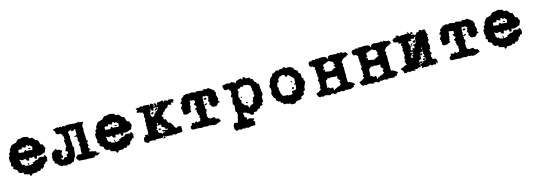

<svg xmlns="http://www.w3.org/2000/svg" viewBox="10 -1533 7421 2665"><g transform="rotate(-15 3720.0 -200.5)"><path d="M324.4 -357.6V-347.8L355.2 -339C355.2 -356.6 357.4 -351.7 344.6 -357.6ZM304.2 -403.8H324.4L335.1 -385.1L355.2 -395L385 -366.5C383.9 -346.8 383.9 -338 375.4 -320.3C347.8 -328.2 323.4 -329.1 294.7 -329.1L284.1 -347.8H274.5C270.2 -335 266 -331.1 254.3 -320.3L184.2 -329.1C185.2 -336 185.2 -340.9 185.2 -346.8C185.2 -352.7 185.2 -358.6 184.2 -366.5C196.9 -371.4 202.2 -373.3 208.6 -373.3C215 -373.3 221.4 -371.4 234.1 -366.5L244.8 -395L294.7 -376.3ZM284.1 -524.7C267.1 -516.8 256.4 -514.8 241.6 -514.8C236.2 -514.8 230.9 -514.8 224.6 -515.8C204.4 -503 195.9 -496.2 184.2 -478.5L114.1 -459.8L73.7 -403.8V-376.3C56.7 -363.5 48.2 -354.7 48.2 -341.9C48.2 -336 50.3 -329.1 53.5 -320.3C37.6 -315.4 38.6 -316.4 33.3 -301.6C33.3 -290.8 32.2 -280 32.2 -269.2C32.2 -253.5 33.3 -237.8 42.9 -227L33.3 -180.8L63.1 -162.1C53.5 -148.4 53.5 -151.3 53.5 -134.6C71.6 -121.8 83.2 -114 103.4 -106.1C103.4 -87.4 104.5 -85.5 114.1 -69.8L134.2 -51.1H173.6L184.2 -22.6L254.3 -3.9C254.3 12.8 255.4 9.8 264.9 23.6C283 14.7 285.1 12.8 294.7 -3.9H355.2C371.2 -12.8 369.1 -11.8 375.4 -22.6C390.3 -13.8 387.1 -13.8 405.2 -13.8C416.9 -24.6 421.1 -28.5 425.4 -41.3L445.6 -32.4L475.3 -59.9V-78.6L485.9 -87.4C501.9 -92.4 500.8 -91.4 506.1 -106.1L515.7 -115.9H535.9C542.2 -134.6 544.4 -151.3 545.4 -171.9L525.2 -208.3C509.3 -203.4 511.4 -204.4 506.1 -189.6C484.9 -195.5 467.9 -198.5 445.6 -199.4C430.7 -188.6 424.3 -186.7 414.8 -171.9H385C364.8 -159.2 359.5 -155.2 335.1 -153.3C341.4 -134.6 342.5 -141.5 335.1 -134.6L284.1 -124.8C283 -142.5 283 -146.4 274.5 -162.1H264.9L274.5 -124.8L224.6 -134.6L213.9 -153.3H193.8L184.2 -162.1C184.2 -179.8 186.3 -174.9 173.6 -180.8C175.7 -188.6 177.8 -195.5 177.8 -200.4C177.8 -212.2 172.5 -220.1 164 -236.8C181 -231.9 189.5 -227 204.4 -218.1L254.3 -227C257.5 -199.4 264.9 -195.5 294.7 -189.6C303.2 -205.3 303.2 -208.3 304.2 -227C322.3 -227 320.2 -227 335.1 -218.1H344.6C359.5 -227 357.4 -227 375.4 -227C375.4 -208.3 375.4 -205.3 385 -189.6H405.2C413.7 -205.3 413.7 -208.3 414.8 -227C428.6 -222 440.2 -220.1 450.9 -220.1C480.6 -220.1 500.8 -236.8 535.9 -245.6C540.1 -264.3 545.4 -276.1 556.1 -292.8V-310.5C545.4 -327.2 540.1 -338 535.9 -357.6L506.1 -366.5L485.9 -431.3L455.1 -441.1C443.4 -459.8 430.7 -471.6 414.8 -487.3H375.4C371.2 -500.1 366.9 -505 355.2 -515.8C335.1 -515.8 331.9 -515.8 314.9 -524.7Z M944 -208V-199C939 -186 934 -152 934 -131V-107H928V-83C918 -70 916 -67 907 -61V-48C899 -37 897 -37 892 -17C880 -15 866 -15 838 5H837C822 5 813 4 800 -2H798L791 12C779 10 757 7 743 -2L713 6L704 -9H691L674 -25C666 -37 666 -37 666 -45C652 -49 646 -52 630 -61V-96L615 -101V-167H622V-199L653 -229C665 -236 665 -237 674 -237C677 -249 682 -247 697 -251L705 -230H732L750 -221V-216C759 -216 759 -215 774 -206C767 -186 767 -184 752 -173C758 -160 759 -159 750 -146V-139H764V-117L754 -106C745 -108 739 -109 734 -114V-111C734 -102 736 -95 741 -83H768C768 -91 770 -93 778 -105H818V-138C831 -144 833 -145 845 -146V-176C833 -176 829 -180 816 -187C824 -217 832 -234 845 -247L834 -325V-337L847 -342C845 -350 844 -356 844 -363C844 -370 845 -377 847 -385C840 -389 839 -392 833 -401L838 -418C825 -420 820 -424 814 -438H774L748 -455V-489C733 -495 733 -499 725 -517C732 -521 740 -525 763 -526V-533H801L806 -519L815 -533C837 -532 845 -532 850 -518L865 -533H878L885 -519H887C896 -528 904 -530 909 -530C915 -530 918 -528 925 -527V-533L995 -530C1000 -530 1025 -524 1038 -524C1045 -524 1092 -530 1106 -534L1105 -519C1115 -519 1127 -521 1136 -521C1146 -521 1155 -520 1155 -513C1155 -505 1131 -481 1131 -448C1131 -437 1134 -429 1136 -422C1135 -409 1133 -393 1130 -381C1133 -358 1136 -335 1136 -313V-270C1136 -259 1154 -245 1157 -243L1136 -221C1137 -212 1146 -190 1148 -183L1130 -160C1135 -151 1153 -124 1159 -116H1144C1143 -116 1142 -115 1142 -114V-113L1131 -96L1173 -89L1216 -77H1221C1224 -77 1229 -74 1229 -69C1229 -68 1228 -62 1222 -62H1219C1226 -58 1240 -51 1263 -44L1276 -41L1218 -9V-20C1217 -20 1215 -22 1209 -23H1207C1172 -2 1198 1 1167 1H1137C1123 1 1106 -1 1086 -3C1083 -2 1077 -1 1068 -1C1038 -1 993 -9 961 -10C958 -15 934 -50 934 -59C934 -59 939 -66 940 -66L937 -65L966 -93H976C991 -93 1006 -92 1020 -88C1021 -88 1022 -89 1025 -90V-144C1025 -156 1028 -171 1031 -187L1018 -229H1027C1029 -231 1034 -240 1036 -245L1020 -282V-284C1020 -295 1022 -305 1025 -314C1022 -323 1020 -333 1020 -342L974 -345L1014 -362C1015 -364 1017 -366 1025 -370C1024 -378 1024 -392 1024 -403C1024 -421 1025 -440 1025 -451C994 -438 994 -437 991 -431H970L963 -450C951 -446 941 -446 929 -445C928 -439 927 -433 917 -427C922 -411 923 -396 923 -380H930C929 -362 930 -356 923 -345C924 -339 927 -333 927 -327C927 -322 924 -317 923 -312C926 -306 931 -296 931 -276C931 -265 930 -237 929 -223H934V-217C939 -217 942 -214 944 -208ZM800 -131 797 -125H793L792 -129ZM795 -162H786C786 -158 788 -159 791 -153H792C795 -159 795 -158 795 -162ZM1211 -66Z M1564.4 -357.6V-347.8L1595.2 -339C1595.2 -356.6 1597.4 -351.7 1584.6 -357.6ZM1544.2 -403.8H1564.4L1575.1 -385.1L1595.2 -395L1625 -366.5C1623.9 -346.8 1623.9 -338 1615.4 -320.3C1587.8 -328.2 1563.4 -329.1 1534.7 -329.1L1524.1 -347.8H1514.5C1510.2 -335 1506 -331.1 1494.3 -320.3L1424.2 -329.1C1425.2 -336 1425.2 -340.9 1425.2 -346.8C1425.2 -352.7 1425.2 -358.6 1424.2 -366.5C1436.9 -371.4 1442.2 -373.3 1448.6 -373.3C1455 -373.3 1461.4 -371.4 1474.1 -366.5L1484.8 -395L1534.7 -376.3ZM1524.1 -524.7C1507.1 -516.8 1496.4 -514.8 1481.6 -514.8C1476.2 -514.8 1470.9 -514.8 1464.6 -515.8C1444.4 -503 1435.9 -496.2 1424.2 -478.5L1354.1 -459.8L1313.7 -403.8V-376.3C1296.7 -363.5 1288.2 -354.7 1288.2 -341.9C1288.2 -336 1290.3 -329.1 1293.5 -320.3C1277.6 -315.4 1278.6 -316.4 1273.3 -301.6C1273.3 -290.8 1272.2 -280 1272.2 -269.2C1272.2 -253.5 1273.3 -237.8 1282.9 -227L1273.3 -180.8L1303.1 -162.1C1293.5 -148.4 1293.5 -151.3 1293.5 -134.6C1311.6 -121.8 1323.2 -114 1343.4 -106.1C1343.4 -87.4 1344.5 -85.5 1354.1 -69.8L1374.2 -51.1H1413.6L1424.2 -22.6L1494.3 -3.9C1494.3 12.8 1495.4 9.8 1504.9 23.6C1523 14.7 1525.1 12.8 1534.7 -3.9H1595.2C1611.2 -12.8 1609.1 -11.8 1615.4 -22.6C1630.3 -13.8 1627.1 -13.8 1645.2 -13.8C1656.9 -24.6 1661.1 -28.5 1665.4 -41.3L1685.6 -32.4L1715.3 -59.9V-78.6L1725.9 -87.4C1741.9 -92.4 1740.8 -91.4 1746.1 -106.1L1755.7 -115.9H1775.9C1782.2 -134.6 1784.4 -151.3 1785.4 -171.9L1765.2 -208.3C1749.3 -203.4 1751.4 -204.4 1746.1 -189.6C1724.9 -195.5 1707.9 -198.5 1685.6 -199.4C1670.7 -188.6 1664.3 -186.7 1654.8 -171.9H1625C1604.8 -159.2 1599.5 -155.2 1575.1 -153.3C1581.4 -134.6 1582.5 -141.5 1575.1 -134.6L1524.1 -124.8C1523 -142.5 1523 -146.4 1514.5 -162.1H1504.9L1514.5 -124.8L1464.6 -134.6L1453.9 -153.3H1433.8L1424.2 -162.1C1424.2 -179.8 1426.3 -174.9 1413.6 -180.8C1415.7 -188.6 1417.8 -195.5 1417.8 -200.4C1417.8 -212.2 1412.5 -220.1 1404 -236.8C1421 -231.9 1429.5 -227 1444.4 -218.1L1494.3 -227C1497.5 -199.4 1504.9 -195.5 1534.7 -189.6C1543.2 -205.3 1543.2 -208.3 1544.2 -227C1562.3 -227 1560.2 -227 1575.1 -218.1H1584.6C1599.5 -227 1597.4 -227 1615.4 -227C1615.4 -208.3 1615.4 -205.3 1625 -189.6H1645.2C1653.7 -205.3 1653.7 -208.3 1654.8 -227C1668.6 -222 1680.2 -220.1 1690.9 -220.1C1720.6 -220.1 1740.8 -236.8 1775.9 -245.6C1780.1 -264.3 1785.4 -276.1 1796.1 -292.8V-310.5C1785.4 -327.2 1780.1 -338 1775.9 -357.6L1746.1 -366.5L1725.9 -431.3L1695.1 -441.1C1683.4 -459.8 1670.7 -471.6 1654.8 -487.3H1615.4C1611.2 -500.1 1606.9 -505 1595.2 -515.8C1575.1 -515.8 1571.9 -515.8 1554.9 -524.7Z M2108 -483 2100 -509 2025 -516C2010 -508 2010 -510 2005 -503H2004C2001 -508 1995 -515 1992 -516C1970 -514 1967 -513 1957 -503C1951 -504 1945 -506 1939 -506C1926 -506 1913 -502 1907 -501L1928 -469C1923 -469 1920 -463 1910 -459V-446C1920 -441 1924 -438 1928 -438C1931 -438 1935 -440 1941 -443C1952 -433 1961 -429 1974 -429C1978 -429 1982 -429 1987 -430C1989 -416 1992 -409 2002 -400L1996 -382C1996 -375 1994 -370 1994 -363C1994 -352 1996 -341 2003 -332V-329C1996 -322 1990 -314 1990 -305C1990 -300 1993 -295 1996 -291V-287C1988 -276 1989 -273 2001 -265L1987 -247V-240C1987 -233 1988 -229 1996 -222C1996 -215 1994 -216 1986 -205L1995 -178C1984 -167 1988 -163 1995 -155C1990 -140 1985 -123 1985 -108C1985 -105 1986 -103 1986 -100H1977L1984 -114H1936V-108C1936 -106 1940 -99 1942 -93C1934 -93 1933 -91 1920 -85L1910 -62V-23C1926 -16 1934 -11 1947 -1H1970L1978 -15C1990 -15 2003 -17 2017 -17C2037 -17 2045 -14 2050 -8H2064L2073 -21C2093 -16 2117 -21 2139 -15C2150 -16 2151 -17 2154 -17C2158 -17 2164 -16 2168 -15L2185 -40L2201 -33C2184 -23 2179 -16 2175 1C2195 -4 2209 -7 2209 -17C2209 -21 2207 -26 2202 -32L2226 -22H2228C2265 -22 2283 -20 2309 -14C2314 -27 2312 -25 2322 -27C2330 -20 2336 -20 2348 -15H2367L2376 -22H2394C2416 -22 2432 -22 2457 -29V-105L2417 -115C2402 -105 2400 -103 2385 -100C2377 -108 2358 -121 2358 -123C2359 -124 2362 -125 2364 -126V-139L2351 -142C2353 -145 2355 -148 2356 -150C2336 -167 2334 -172 2329 -187C2315 -193 2309 -196 2294 -200C2291 -220 2284 -233 2274 -256H2257C2255 -259 2251 -264 2249 -267V-296L2234 -302V-322C2247 -322 2248 -323 2259 -331L2267 -357C2312 -370 2279 -389 2335 -404L2360 -444L2359 -440C2378 -432 2379 -431 2400 -431H2407L2400 -453C2410 -455 2417 -458 2424 -461C2423 -460 2423 -457 2423 -457C2423 -452 2426 -448 2430 -448C2436 -448 2438 -454 2438 -455C2438 -459 2434 -464 2430 -464C2437 -467 2444 -472 2447 -474V-494L2426 -502L2381 -509L2371 -495H2367C2353 -506 2344 -507 2321 -509C2314 -499 2310 -494 2310 -484L2300 -518C2276 -512 2262 -509 2228 -509H2226L2213 -500V-474C2208 -473 2204 -472 2200 -469C2201 -474 2202 -478 2202 -483C2202 -502 2183 -507 2167 -512L2176 -466L2153 -461V-465H2161V-500C2146 -509 2139 -515 2119 -518C2113 -506 2109 -497 2108 -483ZM2096 -378 2112 -367C2132 -376 2130 -373 2137 -399C2110 -395 2111 -398 2096 -378ZM2161 -417 2154 -406 2167 -409C2191 -415 2189 -414 2202 -442L2191 -439C2171 -434 2169 -431 2161 -417ZM2184 -119C2196 -97 2198 -95 2219 -95H2227C2224 -86 2219 -84 2209 -84C2204 -84 2204 -84 2197 -85C2190 -71 2192 -72 2178 -71C2170 -88 2157 -91 2134 -97C2127 -107 2128 -108 2128 -119H2129C2126 -137 2127 -149 2104 -152C2108 -154 2113 -155 2128 -156V-194H2117L2147 -197C2140 -215 2138 -219 2138 -224C2138 -227 2140 -231 2143 -237C2156 -233 2166 -230 2172 -224L2151 -230V-195L2189 -203C2193 -191 2193 -179 2194 -165L2230 -150L2240 -122H2271L2260 -106L2230 -113V-112C2214 -119 2204 -118 2184 -119ZM2143 -129H2172V-152H2143ZM2151 -449H2156C2178 -449 2199 -448 2220 -444C2217 -440 2212 -437 2204 -431C2197 -404 2192 -398 2161 -391V-376L2164 -375L2144 -371L2135 -342L2128 -337L2099 -331C2095 -343 2091 -357 2084 -368V-371C2088 -376 2091 -382 2091 -387C2091 -392 2088 -397 2086 -403C2100 -408 2102 -419 2102 -431C2102 -435 2101 -438 2101 -442L2116 -439V-416H2145V-439C2148 -444 2150 -449 2151 -453ZM2409 -479 2408 -480 2407 -479 2409 -477ZM2410 -482ZM2093 -130C2093 -133 2093 -136 2094 -139C2097 -132 2101 -128 2107 -126C2103 -127 2099 -128 2093 -130Z M2723 -216C2723 -206 2724 -194 2742 -182L2732 -156C2740 -147 2743 -143 2743 -141C2743 -136 2733 -135 2733 -109V-107C2711 -106 2704 -103 2695 -94C2690 -104 2681 -113 2677 -117L2638 -93V-107H2607V-79C2596 -76 2591 -71 2582 -64V-33L2602 -16H2657C2670 -16 2697 -16 2720 -9H2730C2740 -12 2752 -15 2766 -15C2780 -15 2792 -12 2802 -9H2809C2822 -9 2827 -11 2835 -16H2847L2855 -9H2888V-2H2933C2944 -10 2953 -14 2972 -17V-22C2987 -22 2992 -26 3009 -33L2989 -73L2953 -81L2945 -86L2935 -108H2931C2912 -108 2897 -107 2879 -102C2870 -110 2865 -113 2847 -115C2847 -126 2847 -136 2839 -146V-157C2843 -161 2845 -165 2845 -168C2845 -172 2843 -175 2839 -179V-192L2858 -233C2854 -242 2850 -252 2840 -262L2847 -281L2839 -297C2881 -300 2873 -297 2888 -323C2850 -316 2858 -321 2839 -297V-301C2843 -305 2845 -310 2845 -313C2845 -317 2843 -320 2839 -324V-334L2847 -340C2846 -357 2846 -360 2840 -369C2849 -375 2851 -381 2851 -384C2851 -390 2844 -395 2840 -398C2849 -409 2853 -419 2856 -432C2860 -430 2862 -429 2875 -420L2902 -426C2911 -416 2918 -410 2931 -403L2916 -385L2924 -366L2909 -360V-349C2913 -340 2915 -330 2925 -321V-318C2919 -313 2917 -308 2917 -304V-293C2931 -280 2930 -279 2934 -265L2954 -249H3004C3018 -261 3026 -269 3032 -284L3062 -291C3057 -303 3057 -308 3042 -312C3042 -323 3044 -327 3052 -341V-350C3044 -362 3042 -370 3042 -384V-389H3034L3043 -433C3033 -446 3030 -454 3026 -469L3004 -485H2999V-492H2991V-499H2981V-505H2970L2961 -519C2942 -518 2938 -518 2929 -512H2917C2907 -518 2900 -518 2882 -519L2873 -505H2869L2793 -519C2780 -513 2776 -511 2772 -506L2723 -519H2686V-511C2673 -511 2669 -514 2658 -519H2638C2624 -513 2620 -511 2611 -511C2608 -511 2607 -512 2604 -512H2598C2599 -502 2599 -501 2599 -500C2598 -500 2595 -499 2592 -498L2554 -468V-440C2535 -430 2535 -425 2527 -407C2546 -402 2543 -402 2546 -395C2536 -365 2523 -352 2519 -348V-346C2519 -332 2520 -333 2528 -324V-292H2536L2528 -261L2551 -244H2589L2648 -267C2645 -274 2643 -282 2635 -285C2639 -287 2641 -290 2646 -297V-327H2655V-332C2655 -343 2652 -352 2652 -360C2652 -368 2652 -372 2663 -380C2662 -385 2660 -386 2660 -396C2660 -404 2663 -411 2667 -419C2672 -415 2674 -414 2683 -411H2716L2723 -402C2724 -401 2727 -401 2732 -399C2729 -393 2729 -387 2729 -382C2729 -377 2729 -373 2730 -367C2719 -366 2719 -364 2704 -357C2713 -336 2716 -333 2733 -325V-320C2733 -298 2729 -295 2705 -290C2709 -270 2710 -265 2728 -258L2715 -248V-246C2715 -244 2720 -230 2723 -225ZM2861 -375H2893V-398H2861ZM2721 -409Z M3360 -335 3370 -325ZM3360 -287V-269H3379C3374 -284 3375 -282 3360 -287ZM3407 -193C3416 -177 3417 -178 3436 -174C3436 -192 3438 -187 3426 -193ZM3426 -410C3426 -428 3424 -423 3436 -429L3502 -420C3513 -409 3517 -405 3530 -401C3538 -372 3540 -346 3540 -316H3549C3549 -297 3549 -291 3540 -278C3549 -264 3549 -267 3549 -250C3538 -239 3534 -235 3521 -231C3520 -206 3520 -198 3502 -183L3511 -155C3494 -145 3483 -140 3464 -136C3455 -119 3453 -117 3436 -108L3426 -146C3403 -148 3398 -151 3379 -164C3372 -186 3373 -186 3351 -193C3351 -211 3351 -215 3360 -231C3341 -246 3341 -253 3341 -278H3332V-306C3340 -325 3340 -348 3351 -363L3341 -391L3360 -401H3379C3385 -412 3383 -410 3398 -420ZM3464 -543C3453 -532 3449 -527 3445 -514H3436L3426 -533L3360 -514C3349 -503 3345 -499 3341 -486H3332L3322 -505C3305 -505 3308 -505 3294 -514H3275L3266 -505C3247 -505 3244 -505 3228 -514H3218C3198 -505 3183 -505 3161 -505L3152 -496C3152 -468 3157 -452 3171 -429H3228C3232 -410 3231 -410 3247 -401V-354C3234 -341 3232 -335 3228 -316L3247 -306V-297C3236 -271 3230 -240 3228 -212L3247 -193L3237 -108L3256 -89V-32H3247C3247 1 3237 25 3228 53C3209 45 3199 45 3180 44L3161 81V119L3180 157C3199 157 3205 157 3218 148C3235 148 3233 148 3247 157H3256C3270 148 3267 148 3284 148C3292 154 3297 156 3303 156C3309 156 3314 154 3322 148H3332C3340 157 3343 157 3354 157H3360C3380 149 3401 146 3422 146C3433 146 3444 147 3455 148L3464 100C3454 85 3456 87 3445 81V72C3461 68 3460 69 3464 53L3398 34L3360 44L3370 15C3356 6 3358 6 3341 6C3340 -15 3338 -31 3332 -51L3341 -60H3360C3368 -51 3371 -51 3382 -51H3388V-41C3416 -35 3427 -31 3436 -4H3474C3483 -18 3483 -15 3483 -32H3521C3535 -41 3540 -45 3549 -60H3568L3578 -70L3587 -89L3625 -98V-136H3644V-212C3653 -221 3656 -228 3663 -240V-258C3663 -273 3661 -285 3653 -297L3663 -316H3653V-391C3639 -400 3642 -401 3625 -401C3625 -418 3625 -415 3616 -429L3597 -439L3587 -477C3573 -486 3576 -486 3559 -486C3555 -499 3551 -503 3540 -514H3493C3484 -531 3481 -534 3464 -543Z M4078 -312C4087 -296 4087 -297 4106 -293C4106 -311 4108 -306 4096 -312ZM4036 -261C4032 -257 4041 -257 4042 -258C4046 -262 4037 -262 4036 -261ZM4078 -227C4078 -210 4077 -212 4086 -198H4096C4105 -212 4106 -210 4106 -227ZM3936 -170 3944 -160ZM3982 -425H4020C4025 -409 4031 -401 4040 -387H4048C4054 -398 4053 -396 4068 -406H4078L4144 -340C4143 -330 4142 -320 4142 -311C4142 -302 4143 -292 4144 -283L4116 -255C4128 -252 4131 -253 4144 -255C4140 -236 4134 -223 4134 -206V-198L4116 -179H4068V-141L4058 -132H4002V-141H3954L3925 -151C3921 -170 3920 -174 3908 -189C3907 -208 3906 -217 3898 -236V-255C3900 -263 3902 -267 3902 -270C3902 -275 3898 -276 3888 -283L3898 -331C3910 -345 3908 -346 3925 -350V-387C3939 -396 3945 -401 3954 -416C3971 -416 3968 -416 3982 -425ZM4040 -529C4028 -522 4021 -519 4012 -510C4001 -513 3992 -515 3986 -515C3978 -515 3973 -512 3964 -501C3948 -509 3943 -509 3925 -510C3910 -500 3914 -502 3908 -491H3888V-482H3870L3860 -473V-454C3844 -445 3836 -438 3822 -425C3818 -405 3811 -395 3802 -378V-350C3791 -344 3793 -346 3784 -331V-293H3794V-236H3784V-198C3793 -181 3798 -170 3802 -151L3822 -141V-113L3850 -85H3870L3878 -75V-66L3888 -56H3908C3908 -39 3907 -42 3916 -28H3964V-19H4002C4008 -8 4005 -9 4020 0H4068L4096 -28C4120 -28 4139 -30 4162 -37L4172 -47V-66L4182 -75C4201 -79 4205 -82 4220 -94V-132C4233 -136 4237 -140 4248 -151V-189C4257 -198 4257 -201 4258 -217H4266C4266 -234 4267 -232 4276 -246V-274H4266V-312L4248 -321V-378C4237 -389 4233 -393 4220 -397V-425L4210 -435C4199 -446 4195 -450 4182 -454L4172 -463V-482L4124 -510H4068C4058 -523 4056 -523 4040 -529Z M4753 -100C4741 -91 4734 -84 4730 -78C4717 -75 4691 -70 4673 -56C4651 -51 4642 -39 4639 -28C4635 -48 4634 -64 4632 -79H4623C4621 -79 4612 -79 4605 -76C4586 -76 4581 -85 4576 -95H4567C4560 -94 4557 -92 4554 -91L4561 -198C4577 -201 4586 -208 4591 -219V-226C4602 -224 4611 -219 4626 -212V-223H4641L4650 -220L4698 -216L4723 -219L4732 -206C4725 -202 4722 -196 4722 -190C4722 -185 4724 -179 4730 -176C4734 -169 4743 -157 4754 -151V-137H4740V-112C4743 -110 4746 -107 4753 -100ZM4429 6C4432 5 4435 4 4438 2C4461 7 4468 9 4472 9H4476L4495 -1C4523 2 4540 6 4565 15C4576 8 4585 2 4612 -1C4621 10 4629 16 4640 16H4665L4657 8L4670 2H4671L4701 6C4707 3 4708 2 4737 -1L4759 9H4769C4773 7 4782 5 4787 -1C4805 0 4840 3 4875 7V-2L4916 -12V-37C4917 -37 4917 -37 4918 -36H4936V-47C4936 -57 4902 -80 4874 -93H4854C4850 -106 4846 -119 4846 -126L4850 -151C4848 -154 4846 -158 4846 -160L4850 -213L4846 -233C4846 -248 4848 -258 4848 -267C4848 -273 4846 -277 4843 -281L4846 -282H4850V-291C4850 -316 4841 -325 4841 -334C4841 -337 4845 -344 4850 -352V-355C4850 -365 4841 -377 4837 -382V-385C4840 -394 4864 -421 4870 -428L4934 -455L4923 -458C4927 -460 4930 -462 4934 -464L4951 -457L4944 -483L4926 -508H4886C4880 -515 4868 -519 4856 -525C4849 -520 4843 -515 4839 -511C4832 -512 4832 -514 4829 -524H4820C4815 -524 4806 -522 4794 -516L4704 -524L4677 -512C4674 -503 4671 -488 4668 -483C4663 -483 4659 -484 4658 -485C4654 -488 4671 -524 4567 -524H4565L4538 -519C4533 -519 4519 -522 4490 -524L4492 -514C4491 -513 4489 -513 4488 -512L4460 -519H4451L4435 -509L4412 -512C4398 -498 4388 -496 4388 -479C4388 -441 4407 -435 4415 -432H4424L4435 -434C4442 -422 4452 -414 4463 -411V-402L4456 -391V-380L4463 -369C4463 -361 4462 -349 4459 -329L4467 -314C4467 -310 4466 -303 4463 -288V-287C4463 -283 4464 -280 4471 -266C4468 -240 4463 -236 4450 -224C4460 -215 4463 -215 4467 -179C4467 -177 4465 -173 4463 -169L4467 -143V-139L4450 -119C4453 -116 4462 -107 4466 -98C4443 -89 4441 -70 4386 -56C4389 -42 4399 4 4426 6ZM4846 -157ZM4563 -399ZM4593 -422H4595L4667 -451L4672 -445L4722 -423C4726 -391 4737 -382 4737 -376C4737 -375 4736 -374 4736 -373L4717 -377C4724 -363 4730 -348 4741 -339C4708 -331 4681 -315 4669 -304C4644 -306 4600 -315 4578 -320L4583 -327V-352L4560 -349L4569 -363C4575 -365 4578 -366 4583 -370V-377C4583 -385 4580 -392 4574 -399H4579V-411C4579 -420 4581 -422 4593 -422Z M5373 -100C5361 -91 5354 -84 5350 -78C5337 -75 5311 -70 5293 -56C5271 -51 5262 -39 5259 -28C5255 -48 5254 -64 5252 -79H5243C5241 -79 5232 -79 5225 -76C5206 -76 5201 -85 5196 -95H5187C5180 -94 5177 -92 5174 -91L5181 -198C5197 -201 5206 -208 5211 -219V-226C5222 -224 5231 -219 5246 -212V-223H5261L5270 -220L5318 -216L5343 -219L5352 -206C5345 -202 5342 -196 5342 -190C5342 -185 5344 -179 5350 -176C5354 -169 5363 -157 5374 -151V-137H5360V-112C5363 -110 5366 -107 5373 -100ZM5049 6C5052 5 5055 4 5058 2C5081 7 5088 9 5092 9H5096L5115 -1C5143 2 5160 6 5185 15C5196 8 5205 2 5232 -1C5241 10 5249 16 5260 16H5285L5277 8L5290 2H5291L5321 6C5327 3 5328 2 5357 -1L5379 9H5389C5393 7 5402 5 5407 -1C5425 0 5460 3 5495 7V-2L5536 -12V-37C5537 -37 5537 -37 5538 -36H5556V-47C5556 -57 5522 -80 5494 -93H5474C5470 -106 5466 -119 5466 -126L5470 -151C5468 -154 5466 -158 5466 -160L5470 -213L5466 -233C5466 -248 5468 -258 5468 -267C5468 -273 5466 -277 5463 -281L5466 -282H5470V-291C5470 -316 5461 -325 5461 -334C5461 -337 5465 -344 5470 -352V-355C5470 -365 5461 -377 5457 -382V-385C5460 -394 5484 -421 5490 -428L5554 -455L5543 -458C5547 -460 5550 -462 5554 -464L5571 -457L5564 -483L5546 -508H5506C5500 -515 5488 -519 5476 -525C5469 -520 5463 -515 5459 -511C5452 -512 5452 -514 5449 -524H5440C5435 -524 5426 -522 5414 -516L5324 -524L5297 -512C5294 -503 5291 -488 5288 -483C5283 -483 5279 -484 5278 -485C5274 -488 5291 -524 5187 -524H5185L5158 -519C5153 -519 5139 -522 5110 -524L5112 -514C5111 -513 5109 -513 5108 -512L5080 -519H5071L5055 -509L5032 -512C5018 -498 5008 -496 5008 -479C5008 -441 5027 -435 5035 -432H5044L5055 -434C5062 -422 5072 -414 5083 -411V-402L5076 -391V-380L5083 -369C5083 -361 5082 -349 5079 -329L5087 -314C5087 -310 5086 -303 5083 -288V-287C5083 -283 5084 -280 5091 -266C5088 -240 5083 -236 5070 -224C5080 -215 5083 -215 5087 -179C5087 -177 5085 -173 5083 -169L5087 -143V-139L5070 -119C5073 -116 5082 -107 5086 -98C5063 -89 5061 -70 5006 -56C5009 -42 5019 4 5046 6ZM5466 -157ZM5183 -399ZM5213 -422H5215L5287 -451L5292 -445L5342 -423C5346 -391 5357 -382 5357 -376C5357 -375 5356 -374 5356 -373L5337 -377C5344 -363 5350 -348 5361 -339C5328 -331 5301 -315 5289 -304C5264 -306 5220 -315 5198 -320L5203 -327V-352L5180 -349L5189 -363C5195 -365 5198 -366 5203 -370V-377C5203 -385 5200 -392 5194 -399H5199V-411C5199 -420 5201 -422 5213 -422Z M5925 -236V-207C5929 -213 5928 -214 5953 -221L5950 -211C5944 -195 5943 -196 5918 -189L5923 -200C5914 -193 5907 -190 5900 -188H5917V-143L5884 -136V-116C5875 -111 5873 -110 5871 -109C5876 -108 5881 -106 5890 -102L5886 -110H5928L5914 -84C5896 -89 5896 -89 5892 -96V-87C5878 -80 5878 -80 5874 -79C5876 -77 5878 -73 5879 -71C5917 -85 5930 -82 5939 -109L5972 -116C5972 -127 5974 -135 5979 -145C5972 -148 5964 -155 5964 -165C5964 -169 5965 -177 5972 -185V-199H5964V-205C5964 -211 5963 -217 5963 -223C5963 -231 5962 -245 5976 -260L5970 -261C5963 -243 5956 -233 5936 -233C5934 -233 5927 -236 5925 -236ZM5862 -517V-538H5892V-513H5867V-507L5871 -503H5898L5905 -490C5910 -491 5914 -491 5918 -491C5922 -491 5926 -491 5932 -490C5937 -500 5941 -505 5950 -517H5980C5980 -526 5981 -525 5992 -539C6010 -536 6014 -536 6022 -525C6036 -530 6045 -531 6062 -531H6068V-526C6068 -514 6068 -516 6076 -506V-504C6076 -470 6081 -463 6095 -446L6076 -430C6076 -421 6076 -425 6085 -413V-402L6077 -393L6085 -384V-374C6079 -366 6076 -359 6068 -352V-341C6080 -326 6072 -309 6085 -289C6073 -273 6074 -271 6074 -267C6074 -264 6075 -260 6076 -250L6058 -243V-240C6063 -234 6065 -228 6065 -222C6065 -216 6063 -207 6061 -201H6076V-179L6058 -165V-129H6068V-101H6108C6123 -84 6128 -71 6128 -48L6126 -47V-38C6125 -35 6123 -29 6117 -29H6115L6108 -34L6120 -46L6096 -41L6104 -29L6089 -18C6075 -21 6068 -25 6056 -32L6061 -18C6034 -20 6031 -19 6024 -33H6006C6000 -22 5994 -18 5983 -26V-18H5964V-26L5953 -17C5947 -20 5940 -25 5931 -25C5924 -25 5921 -23 5897 -16V-24C5897 -36 5898 -37 5903 -43C5890 -51 5887 -56 5882 -66C5883 -61 5884 -54 5884 -45V-39H5878C5856 -39 5849 -38 5828 -25C5822 -26 5816 -27 5808 -27C5802 -27 5796 -26 5787 -22L5807 -6L5785 -11C5773 -14 5761 -15 5752 -15C5739 -15 5726 -13 5705 -10L5697 -24C5690 -22 5685 -18 5676 -10C5664 -11 5663 -12 5659 -12C5654 -12 5649 -11 5644 -10C5637 -23 5634 -31 5634 -49C5619 -58 5614 -65 5605 -83C5626 -93 5630 -94 5645 -94C5656 -106 5659 -109 5681 -115L5695 -118L5691 -113L5702 -120C5702 -129 5703 -125 5694 -137C5695 -142 5695 -144 5695 -148C5695 -154 5691 -158 5685 -165V-177L5702 -184C5702 -192 5701 -192 5694 -201V-219C5701 -235 5702 -245 5715 -258C5708 -260 5707 -264 5702 -274V-275C5702 -288 5702 -291 5709 -302C5697 -309 5698 -310 5694 -325C5702 -336 5702 -337 5710 -341L5700 -366H5708C5707 -370 5705 -373 5705 -376C5705 -380 5707 -383 5709 -387L5694 -394V-405C5701 -415 5702 -417 5710 -421L5707 -430V-427H5669V-432C5669 -439 5667 -444 5671 -449C5649 -452 5629 -459 5608 -464L5598 -499L5619 -516C5634 -521 5651 -525 5665 -533L5648 -547L5665 -546C5689 -544 5695 -540 5704 -524C5713 -524 5712 -525 5724 -531H5726C5777 -531 5802 -533 5839 -539C5849 -516 5844 -533 5862 -517ZM5794 -124C5793 -125 5793 -126 5792 -126V-124ZM5966 -148V-121H5936C5944 -143 5940 -141 5966 -148ZM5794 -147 5793 -149 5790 -150 5786 -147C5788 -145 5789 -145 5789 -145C5793 -146 5793 -146 5794 -147ZM5949 -165V-172L5957 -180L5965 -172L5957 -165ZM5819 -258C5836 -263 5835 -262 5836 -271H5810L5813 -278L5807 -273H5799V-279C5795 -276 5794 -271 5792 -264C5796 -261 5795 -261 5819 -260C5808 -237 5803 -230 5785 -218C5790 -209 5792 -201 5792 -192V-189L5819 -194L5801 -225H5810C5812 -225 5817 -224 5818 -224C5829 -224 5831 -229 5827 -241L5822 -237L5814 -238V-245L5822 -251ZM5831 -345 5832 -353 5840 -360 5848 -352 5839 -345ZM5894 -419H5900V-387H5894C5876 -387 5877 -388 5862 -396V-409C5877 -417 5876 -419 5894 -419ZM5857 -381 5840 -373C5836 -376 5834 -378 5834 -381C5834 -385 5838 -387 5844 -387C5849 -387 5850 -387 5857 -381ZM5846 -366C5846 -363 5843 -360 5835 -360C5828 -360 5826 -364 5826 -367C5826 -370 5828 -374 5836 -374C5843 -374 5846 -369 5846 -366ZM5823 -543V-551L5831 -558L5839 -551L5832 -543ZM5959 -260 5967 -262 5958 -265ZM5970 -287C5968 -292 5966 -296 5962 -301C5960 -295 5957 -293 5951 -289L5956 -272C5958 -279 5959 -284 5970 -287ZM5890 -442 5861 -450C5853 -445 5852 -443 5841 -443C5841 -437 5842 -439 5855 -422H5844C5827 -422 5819 -423 5806 -427L5800 -413L5818 -361C5810 -355 5827 -349 5827 -346C5827 -343 5809 -341 5818 -335C5814 -328 5810 -321 5810 -314C5810 -305 5814 -296 5818 -288C5823 -294 5832 -295 5838 -297V-302L5844 -304C5843 -305 5841 -307 5839 -310L5831 -322L5865 -312C5870 -325 5872 -337 5872 -351L5865 -345H5857V-353L5865 -359L5872 -353V-359L5865 -360V-367L5874 -374L5881 -366L5873 -360C5887 -365 5892 -372 5905 -380V-452L5934 -459L5904 -464C5893 -454 5894 -452 5890 -442ZM5809 -285 5814 -281C5815 -285 5815 -286 5816 -287Z M6443 -216C6443 -206 6444 -194 6462 -182L6452 -156C6460 -147 6463 -143 6463 -141C6463 -136 6453 -135 6453 -109V-107C6431 -106 6424 -103 6415 -94C6410 -104 6401 -113 6397 -117L6358 -93V-107H6327V-79C6316 -76 6311 -71 6302 -64V-33L6322 -16H6377C6390 -16 6417 -16 6440 -9H6450C6460 -12 6472 -15 6486 -15C6500 -15 6512 -12 6522 -9H6529C6542 -9 6547 -11 6555 -16H6567L6575 -9H6608V-2H6653C6664 -10 6673 -14 6692 -17V-22C6707 -22 6712 -26 6729 -33L6709 -73L6673 -81L6665 -86L6655 -108H6651C6632 -108 6617 -107 6599 -102C6590 -110 6585 -113 6567 -115C6567 -126 6567 -136 6559 -146V-157C6563 -161 6565 -165 6565 -168C6565 -172 6563 -175 6559 -179V-192L6578 -233C6574 -242 6570 -252 6560 -262L6567 -281L6559 -297C6601 -300 6593 -297 6608 -323C6570 -316 6578 -321 6559 -297V-301C6563 -305 6565 -310 6565 -313C6565 -317 6563 -320 6559 -324V-334L6567 -340C6566 -357 6566 -360 6560 -369C6569 -375 6571 -381 6571 -384C6571 -390 6564 -395 6560 -398C6569 -409 6573 -419 6576 -432C6580 -430 6582 -429 6595 -420L6622 -426C6631 -416 6638 -410 6651 -403L6636 -385L6644 -366L6629 -360V-349C6633 -340 6635 -330 6645 -321V-318C6639 -313 6637 -308 6637 -304V-293C6651 -280 6650 -279 6654 -265L6674 -249H6724C6738 -261 6746 -269 6752 -284L6782 -291C6777 -303 6777 -308 6762 -312C6762 -323 6764 -327 6772 -341V-350C6764 -362 6762 -370 6762 -384V-389H6754L6763 -433C6753 -446 6750 -454 6746 -469L6724 -485H6719V-492H6711V-499H6701V-505H6690L6681 -519C6662 -518 6658 -518 6649 -512H6637C6627 -518 6620 -518 6602 -519L6593 -505H6589L6513 -519C6500 -513 6496 -511 6492 -506L6443 -519H6406V-511C6393 -511 6389 -514 6378 -519H6358C6344 -513 6340 -511 6331 -511C6328 -511 6327 -512 6324 -512H6318C6319 -502 6319 -501 6319 -500C6318 -500 6315 -499 6312 -498L6274 -468V-440C6255 -430 6255 -425 6247 -407C6266 -402 6263 -402 6266 -395C6256 -365 6243 -352 6239 -348V-346C6239 -332 6240 -333 6248 -324V-292H6256L6248 -261L6271 -244H6309L6368 -267C6365 -274 6363 -282 6355 -285C6359 -287 6361 -290 6366 -297V-327H6375V-332C6375 -343 6372 -352 6372 -360C6372 -368 6372 -372 6383 -380C6382 -385 6380 -386 6380 -396C6380 -404 6383 -411 6387 -419C6392 -415 6394 -414 6403 -411H6436L6443 -402C6444 -401 6447 -401 6452 -399C6449 -393 6449 -387 6449 -382C6449 -377 6449 -373 6450 -367C6439 -366 6439 -364 6424 -357C6433 -336 6436 -333 6453 -325V-320C6453 -298 6449 -295 6425 -290C6429 -270 6430 -265 6448 -258L6435 -248V-246C6435 -244 6440 -230 6443 -225ZM6581 -375H6613V-398H6581ZM6441 -409Z M7144.4 -357.6V-347.8L7175.2 -339C7175.2 -356.6 7177.4 -351.7 7164.6 -357.6ZM7124.2 -403.8H7144.4L7155.1 -385.1L7175.2 -395L7205 -366.5C7203.9 -346.8 7203.9 -338 7195.4 -320.3C7167.8 -328.2 7143.4 -329.1 7114.7 -329.1L7104.1 -347.8H7094.5C7090.2 -335 7086 -331.1 7074.3 -320.3L7004.2 -329.1C7005.2 -336 7005.2 -340.9 7005.2 -346.8C7005.2 -352.7 7005.2 -358.6 7004.2 -366.5C7016.9 -371.4 7022.2 -373.3 7028.6 -373.3C7035 -373.3 7041.4 -371.4 7054.1 -366.5L7064.8 -395L7114.7 -376.3ZM7104.1 -524.7C7087.1 -516.8 7076.4 -514.8 7061.6 -514.8C7056.2 -514.8 7050.9 -514.8 7044.6 -515.8C7024.4 -503 7015.9 -496.2 7004.2 -478.5L6934.1 -459.8L6893.7 -403.8V-376.3C6876.7 -363.5 6868.2 -354.7 6868.2 -341.9C6868.2 -336 6870.3 -329.1 6873.5 -320.3C6857.6 -315.4 6858.6 -316.4 6853.3 -301.6C6853.3 -290.8 6852.2 -280 6852.2 -269.2C6852.2 -253.5 6853.3 -237.8 6862.9 -227L6853.3 -180.8L6883.1 -162.1C6873.5 -148.4 6873.5 -151.3 6873.5 -134.6C6891.6 -121.8 6903.2 -114 6923.4 -106.1C6923.4 -87.4 6924.5 -85.5 6934.1 -69.8L6954.2 -51.1H6993.6L7004.2 -22.6L7074.3 -3.9C7074.3 12.8 7075.4 9.8 7084.9 23.6C7103 14.7 7105.1 12.8 7114.7 -3.9H7175.2C7191.2 -12.8 7189.1 -11.8 7195.4 -22.6C7210.3 -13.8 7207.1 -13.8 7225.2 -13.8C7236.9 -24.6 7241.1 -28.5 7245.4 -41.3L7265.6 -32.4L7295.3 -59.9V-78.6L7305.9 -87.4C7321.9 -92.4 7320.8 -91.4 7326.1 -106.1L7335.7 -115.9H7355.9C7362.2 -134.6 7364.4 -151.3 7365.4 -171.9L7345.2 -208.3C7329.3 -203.4 7331.4 -204.4 7326.1 -189.6C7304.9 -195.5 7287.9 -198.5 7265.6 -199.4C7250.7 -188.6 7244.3 -186.7 7234.8 -171.9H7205C7184.8 -159.2 7179.5 -155.2 7155.1 -153.3C7161.4 -134.6 7162.5 -141.5 7155.1 -134.6L7104.1 -124.8C7103 -142.5 7103 -146.4 7094.5 -162.1H7084.9L7094.5 -124.8L7044.6 -134.6L7033.9 -153.3H7013.8L7004.2 -162.1C7004.2 -179.8 7006.3 -174.9 6993.6 -180.8C6995.7 -188.6 6997.8 -195.5 6997.8 -200.4C6997.8 -212.2 6992.5 -220.1 6984 -236.8C7001 -231.9 7009.5 -227 7024.4 -218.1L7074.3 -227C7077.5 -199.4 7084.9 -195.5 7114.7 -189.6C7123.2 -205.3 7123.2 -208.3 7124.2 -227C7142.3 -227 7140.2 -227 7155.1 -218.1H7164.6C7179.5 -227 7177.4 -227 7195.4 -227C7195.4 -208.3 7195.4 -205.3 7205 -189.6H7225.2C7233.7 -205.3 7233.7 -208.3 7234.8 -227C7248.6 -222 7260.2 -220.1 7270.9 -220.1C7300.6 -220.1 7320.8 -236.8 7355.9 -245.6C7360.1 -264.3 7365.4 -276.1 7376.1 -292.8V-310.5C7365.4 -327.2 7360.1 -338 7355.9 -357.6L7326.1 -366.5L7305.9 -431.3L7275.1 -441.1C7263.4 -459.8 7250.7 -471.6 7234.8 -487.3H7195.4C7191.2 -500.1 7186.9 -505 7175.2 -515.8C7155.1 -515.8 7151.9 -515.8 7134.9 -524.7Z"/></g></svg>

Font: GNUTypewriter
Style: Standard
Weight: 400
Version: Version 001.000